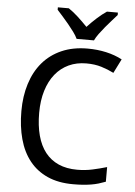

<svg xmlns="http://www.w3.org/2000/svg" viewBox="-62 -977 726 1033"><g transform="rotate(5 301.5 -460.5)"><path d="M387.2 -644Q335 -644 292.5 -624.3Q250 -604.5 220 -567.4Q189.9 -530.3 173.6 -477.1Q157.2 -423.8 157.2 -356.9Q157.2 -288.1 171.6 -234.6Q186 -181.2 214.8 -144.5Q243.7 -107.9 286.6 -88.9Q329.6 -69.8 387.2 -69.8Q430.7 -69.8 469.7 -78.4Q508.8 -86.9 546.9 -98.1V-19Q527.8 -11.7 508.8 -6.1Q489.7 -0.5 469 2.9Q448.2 6.3 424.6 8.1Q400.9 9.8 372.1 9.8Q292 9.8 233.4 -16.6Q174.8 -43 136.5 -91.3Q98.1 -139.6 79.6 -207.5Q61 -275.4 61 -357.9Q61 -439 82.3 -506.3Q103.5 -573.7 144.8 -622.1Q186 -670.4 247.1 -697.3Q308.1 -724.1 387.2 -724.1Q439.9 -724.1 487.8 -713.4Q535.6 -702.6 574.2 -682.1L536.1 -606Q505.4 -621.6 469.2 -632.8Q433.1 -644 387.2 -644ZM532.2 -918Q520 -903.8 503.2 -885.3Q486.3 -866.7 470 -846.9Q453.6 -827.1 439.2 -807.6Q424.8 -788.1 417 -771H323.2Q315.4 -788.1 301 -807.6Q286.6 -827.1 270.3 -846.9Q253.9 -866.7 237.3 -885.3Q220.7 -903.8 208 -918V-931.2H267.1Q292 -914.6 317.9 -890.9Q343.8 -867.2 370.1 -839.8Q395.5 -867.2 421.9 -890.9Q448.2 -914.6 473.1 -931.2H532.2Z"/></g></svg>

Font: WenQuanYi Micro Hei
Style: Regular
Weight: 400
Foundry: Ascender Corporation
Version: Version 0.2.0-beta